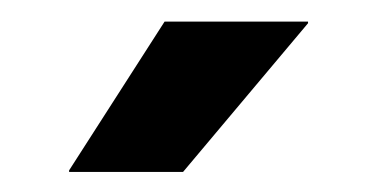

<svg xmlns="http://www.w3.org/2000/svg" viewBox="-20 -706 363 182"><path d="M136 -685.5H272V-684L153.5 -543H45.5V-544.5Z"/></svg>

Font: Anek Bangla Medium SemiBold
Style: Regular
Weight: 600
Version: Version 1.003